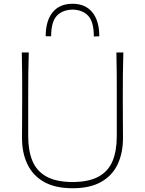

<svg xmlns="http://www.w3.org/2000/svg" viewBox="-20 -992 772 1021"><path d="M366 9Q273.5 9 214 -24.8Q154.5 -58.5 125.8 -118.8Q97 -179 97 -258Q97 -291 97.5 -350.5Q98 -410 98 -475Q98 -540.5 97.8 -596.5Q97.5 -652.5 96 -713H133Q131 -652.5 130.5 -596.5Q130 -540.5 130 -475V-267Q130 -190.5 152.5 -136.2Q175 -82 226.8 -53.2Q278.5 -24.5 366 -24Q453.5 -24.5 505 -53.2Q556.5 -82 578.8 -136.2Q601 -190.5 601 -268V-475Q601 -540.5 600.8 -596.5Q600.5 -652.5 599 -713H636Q634 -652.5 633.5 -596.5Q633 -540.5 633 -475Q633 -410 633.5 -350.5Q634 -291 634 -258Q634 -179 605.8 -118.8Q577.5 -58.5 518.2 -24.8Q459 9 366 9ZM479 -798Q479 -875.5 449.5 -907.5Q420 -939.5 366 -941Q311.5 -939.5 281.8 -907.5Q252 -875.5 252 -799H223Q223 -881.5 260 -926.8Q297 -972 366 -972Q433.5 -972 470.8 -926.8Q508 -881.5 508 -799Z"/></svg>

Font: Commissioner Flair Thin
Style: Regular
Weight: 100
Designer: Kostas Bartsokas
Foundry: Kostas Bartsokas
Version: Version 1.000; ttfautohint (v1.8.3)